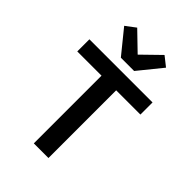

<svg xmlns="http://www.w3.org/2000/svg" viewBox="-273 -1072 1187 1187"><g transform="rotate(45 320.0 -479.0)"><path d="M384 -592V0H256V-592H44V-698H596V-592ZM262 -755 137 -909 202 -958 322 -842 441 -958 503 -909 378 -755Z"/></g></svg>

Font: Writer SemiBold
Style: Regular
Weight: 600
Monospace: yes
Designer: Mike Abbink, Paul van der Laan, Pieter van Rosmalen
Foundry: Bold Monday
Version: Version 2.001 2020